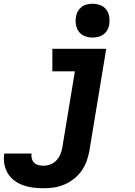

<svg xmlns="http://www.w3.org/2000/svg" viewBox="-98 -790 718 1023"><path d="M134 213Q105 213 77.5 209.5Q50 206 25 197Q0 188 -21.5 172Q-43 156 -56.5 133.5Q-70 111 -75 83.5Q-80 56 -75 28H70Q68 42 71.5 55Q75 68 84 77Q93 86 106.5 89.5Q120 93 134 93Q152 93 170.5 86Q189 79 202.5 64.5Q216 50 223.5 32Q231 14 234 -4L301 -410H181V-530H468L378 15Q373 43 363 70Q353 97 336 121Q319 145 295 163.5Q271 182 244 193.5Q217 205 189 209Q161 213 134 213ZM395 -590Q374 -590 354 -597.5Q334 -605 322 -621.5Q310 -638 306.5 -659Q303 -680 307 -702Q309 -717 317 -730.5Q325 -744 337.5 -753.5Q350 -763 365.5 -766.5Q381 -770 395 -770Q417 -770 436.5 -762.5Q456 -755 468.5 -738.5Q481 -722 484 -701Q487 -680 484 -658Q481 -643 473.5 -629.5Q466 -616 453 -606.5Q440 -597 425 -593.5Q410 -590 395 -590Z"/></svg>

Font: Iosevka Curly Heavy Extended
Style: Italic
Weight: 900
Width: 7
Italic angle: -9°
Monospace: yes
Designer: Belleve Invis
Foundry: Belleve Invis
Version: Version 11.1.0; ttfautohint (v1.8.3)